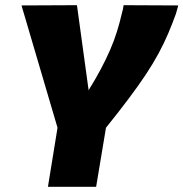

<svg xmlns="http://www.w3.org/2000/svg" viewBox="-20 -721 708 741"><path d="M165 0 202 -228 63 -700 277 -701 322 -373Q350 -418 370 -456Q390 -494 405 -528.5Q420 -563 431 -598Q442 -633 451 -672Q453 -678 454.5 -685.5Q456 -693 457 -701L668 -700Q666 -692 663.5 -684Q661 -676 659 -668Q645 -629 629 -591.5Q613 -554 592 -515Q571 -476 542.5 -433Q514 -390 476 -339.5Q438 -289 389 -228L351 0Z"/></svg>

Font: Georama ExtraCondensed Thin ExtraBold
Style: Italic
Weight: 800
Italic angle: -9°
Version: Version 1.001